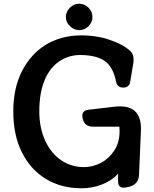

<svg xmlns="http://www.w3.org/2000/svg" viewBox="-20 -988 824 1026"><path d="M611 -60Q577 -22 524 -2Q497 9 470 13.5Q443 18 416 18Q306 18 225 -32Q144 -81 97 -174Q51 -265 51 -393Q51 -516 97 -607Q144 -699 225 -749Q308 -799 415 -799Q476 -799 534 -785Q591 -769 634 -746Q644 -740 653 -734Q662 -728 670 -721Q687 -708 691.5 -689Q696 -670 692 -648L676 -553Q672 -520 638 -520Q606 -520 600 -553Q586 -622 549 -655Q503 -694 408 -694Q348 -694 298 -661Q247 -627 219 -561Q190 -492 190 -393Q190 -304 222 -235Q254 -167 308 -131Q362 -95 428 -95Q476 -95 520 -118Q562 -140 591 -184Q619 -227 619 -288L618 -311H476Q432 -311 422 -354Q411 -398 456 -402L594 -418Q740 -434 733 -288L723 -54Q720 0 666 11L651 14Q611 21 611 -20ZM403 -827Q375 -827 354 -848Q332 -869 332 -897Q332 -926 354 -947Q375 -968 403 -968Q432 -968 453 -947Q474 -926 474 -897Q474 -869 453 -848Q432 -827 403 -827Z"/></svg>

Font: MaokenZhuyuanTi
Style: Regular
Weight: 400
Designer: Fontworks Inc & LongZhuTi team: ZERO子、时光羊、荆南、频凡、刘鹏、Little White Dog、帆影Magmeta、奈白不弍、白日月球、ChaoTawei、雨三（排名不分先后）
Version: Version 1.000; 20230222